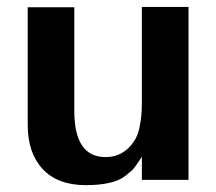

<svg xmlns="http://www.w3.org/2000/svg" viewBox="-20 -521 625 555"><path d="M227.1 14.2H228Q147 14.2 103.5 -32.2Q60.1 -78.6 60.1 -160.2V-500H194.8V-200.2Q194.8 -66.9 285.2 -66.9Q323.2 -66.9 349.6 -91.6Q376 -116.2 382.8 -150.9Q390.1 -182.6 390.1 -222.2V-501H524.9V-1H390.1V-67.9Q386.2 -62.5 381.1 -54.4Q376 -46.4 374 -43.9Q372.1 -41.5 368.7 -36.9Q365.2 -32.2 362.1 -29.3Q358.9 -26.4 354 -22.2Q349.1 -18.1 341.8 -12.2Q308.1 14.2 227.1 14.2Z"/></svg>

Font: Perun
Style: Bold
Weight: 700
Foundry: Copyright (c) Stefan Peev, Context Ltd, 2016
Version: Version 1.0000